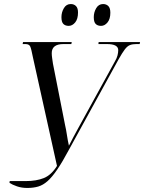

<svg xmlns="http://www.w3.org/2000/svg" viewBox="-20 -922 713 950"><path d="M27 -17 28 -26H107Q160 -26 197 -41Q234 -56 262 -101L143 -638Q135 -680 129.5 -692Q124 -704 106 -704H92L94 -714H335L333 -704H294Q236 -704 236 -659Q236 -648 238 -634.5Q240 -621 242 -607L302 -303Q307 -282 311 -255Q315 -228 321 -201Q332 -223 342.5 -242.5Q353 -262 366 -286L549 -619Q558 -634 561.5 -648Q565 -662 565 -674Q565 -704 509 -704H467L468 -714H673L671 -704H655Q636 -704 623 -699Q610 -694 597.5 -677.5Q585 -661 567 -629L321 -181Q289 -121 263.5 -83.5Q238 -46 215.5 -26Q193 -6 169 1Q145 8 115 8Q87 8 64 0Q41 -8 27 -17ZM480 -794Q463 -794 453.5 -803.5Q444 -813 444 -837Q444 -861 456 -881.5Q468 -902 490 -902Q506 -902 516 -892Q526 -882 526 -859Q526 -828 512 -811Q498 -794 480 -794ZM320 -794Q303 -794 293.5 -803.5Q284 -813 284 -837Q284 -861 296 -881.5Q308 -902 330 -902Q346 -902 356 -892Q366 -882 366 -860Q366 -828 352 -811Q338 -794 320 -794Z"/></svg>

Font: Noto Serif Display Condensed
Style: Italic
Weight: 400
Width: 3
Italic angle: -12°
Designer: Monotype Design Team
Foundry: Monotype Imaging Inc.
Version: Version 2.009